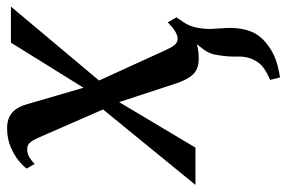

<svg xmlns="http://www.w3.org/2000/svg" viewBox="-177 -427 828 554"><g transform="rotate(-90 237.0 -150.0)"><path d="M290.5 244 283.5 215.5Q305.5 206 319.5 195.5Q333.5 185 341.5 168Q351.5 149 350.8 121.8Q350 94.5 354.5 67.5Q357.5 40.5 373 21.2Q388.5 2 399 -12L459 -46.5Q441.5 -26 435.8 -2.8Q430 20.5 430.5 45Q431 58 432.2 72.8Q433.5 87.5 433.5 101Q433.5 133.5 422.8 160.8Q412 188 384 208.5Q366.5 222 344.8 230.5Q323 239 290.5 244ZM345 9.5Q326 9.5 313 3Q300 -3.5 291 -17.5Q282 -31.5 274 -53.5L208 -255L238 -251.5L88 0H-19.5L220.5 -294L211 -237.5L116.5 -453.5Q110 -468.5 103 -477Q96 -485.5 83.5 -485.5Q70.5 -485.5 59.5 -478.8Q48.5 -472 41 -464L27.5 -487Q34 -496.5 50 -509.8Q66 -523 89.8 -533.2Q113.5 -543.5 144 -543.5Q163 -543.5 176.2 -537.2Q189.5 -531 198.5 -518.5Q207.5 -506 213 -487L270 -291.5L241.5 -292L391 -532.5H495L258 -250L268.5 -307L369 -87Q376.5 -70 383.8 -60.8Q391 -51.5 402 -51.5Q412.5 -51.5 424.5 -59.2Q436.5 -67 449.5 -80L464 -55Q457 -44 441.8 -28.8Q426.5 -13.5 402.5 -2Q378.5 9.5 345 9.5Z"/></g></svg>

Font: Merriweather 72pt
Style: Italic
Weight: 400
Italic angle: -7.8°
Version: Version 2.101